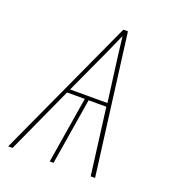

<svg xmlns="http://www.w3.org/2000/svg" viewBox="-133 -841 866 947"><g transform="rotate(20 300.0 -367.5)"><path d="M16 0 353 -735H377L472 0H449L404 -349H311L254 0H234L291 -349H198L39 0ZM207 -368H403L387 -490Q380 -543 373 -596.5Q366 -650 360 -704Q336 -650 312 -596.5Q288 -543 263 -490Z"/></g></svg>

Font: Iosevka Thin Extended
Style: Italic
Weight: 100
Width: 7
Italic angle: -9°
Monospace: yes
Designer: Belleve Invis
Foundry: Belleve Invis
Version: Version 32.5.0; ttfautohint (v1.8.4)